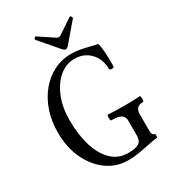

<svg xmlns="http://www.w3.org/2000/svg" viewBox="-209 -973 980 1095"><g transform="rotate(-30 281.0 -425.5)"><path d="M307 13Q231 13 170 -31Q109 -75 73.5 -151Q38 -227 38 -323Q38 -399 59.5 -463Q81 -527 120.5 -575Q160 -623 212.5 -649.5Q265 -676 327 -676Q353 -676 378 -672Q403 -668 431 -661Q477 -649 490 -648Q496 -631 499 -595Q502 -559 502 -496Q502 -489 495 -486.5Q488 -484 480.5 -486Q473 -488 472 -492Q472 -558 432 -600Q392 -642 329 -642Q273 -642 228 -603.5Q183 -565 157 -499.5Q131 -434 131 -352Q131 -258 153.5 -183.5Q176 -109 220 -66Q264 -23 329 -23Q379 -23 399.5 -37Q420 -51 420 -83V-183Q420 -207 403 -220Q386 -233 337 -233Q333 -233 331.5 -242.5Q330 -252 331.5 -261.5Q333 -271 337 -271Q365 -269 392.5 -268.5Q420 -268 448 -268Q473 -268 497 -268.5Q521 -269 546 -271Q550 -271 551 -261.5Q552 -252 551 -242.5Q550 -233 546 -233Q495 -233 495 -183V-73Q495 -43 511 -43Q516 -43 516 -29.5Q516 -16 511 -16Q503 -16 476.5 -11.5Q450 -7 424 -1Q383 7 359.5 10Q336 13 307 13ZM315 -713Q308 -713 297 -724L192 -846Q187 -851 194 -859Q199 -866 203 -863L301 -798Q308 -793 315 -793Q322 -793 329 -798L428 -864Q432 -866 436 -858Q441 -849 438 -846L334 -724Q323 -713 315 -713Z"/></g></svg>

Font: Junicode Two Beta Condensed
Style: Regular
Weight: 400
Width: 3
Designer: Peter S. Baker
Foundry: Briery Creek Software
Version: Version 1.053; ttfautohint (v1.8.4)